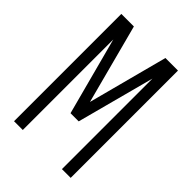

<svg xmlns="http://www.w3.org/2000/svg" viewBox="-215 -832 930 930"><g transform="rotate(45 250.0 -367.5)"><path d="M56 0V-735H142L250 -326L358 -735H444V0H384V-620L278 -221H222L116 -620V0Z"/></g></svg>

Font: iosevka_custom_sans_ss08 Light
Style: Regular
Weight: 300
Designer: Belleve Invis
Foundry: Belleve Invis
Version: Version 10.3.0; ttfautohint (v1.8.3)